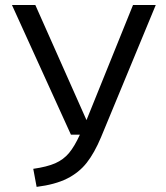

<svg xmlns="http://www.w3.org/2000/svg" viewBox="-20 -726 655 758"><path d="M379 -184.6Q352.8 -122.1 322.3 -83.3Q291.8 -44.6 244.9 -21Q197.9 2.6 124.6 11.8L111.3 -59.5Q165.6 -67.2 198.2 -81.5Q230.8 -95.9 252.6 -122.1Q274.4 -148.2 295.4 -194.4H260L27.2 -706.2H119.5L321.5 -251.8L505.1 -706.2H594.9Z"/></svg>

Font: Fira Code
Style: Regular
Weight: 400
Designer: Carrois Corporate, Edenspiekermann AG, Nikita Prokopov
Foundry: Carrois Corporate, Edenspiekermann AG, Nikita Prokopov
Version: Version 5.002